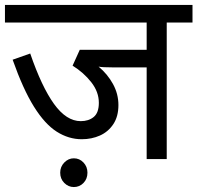

<svg xmlns="http://www.w3.org/2000/svg" viewBox="-20 -642 797 775"><path d="M653 -551V0H572V-370H435Q394 -370 378 -373Q414 -343 436 -303Q458 -263 458 -218Q458 -172 437.5 -141Q417 -110 383.5 -95Q350 -80 310 -80Q257 -80 209 -110.5Q161 -141 117 -211.5Q73 -282 31 -401L102 -426Q148 -292 198 -222.5Q248 -153 306 -153Q338 -153 358.5 -170Q379 -187 379 -227Q379 -271 348.5 -310Q318 -349 273 -377L302 -441H572V-551H0V-622H757V-551ZM223 55Q223 31 239.5 14Q256 -3 278 -3Q301 -3 317 14Q333 31 333 55Q333 80 317 96.5Q301 113 278 113Q256 113 239.5 96.5Q223 80 223 55Z"/></svg>

Font: Noto Sans
Style: Regular
Weight: 400
Designer: Monotype Design Team
Foundry: Monotype Imaging Inc.
Version: Version 2.007